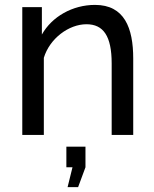

<svg xmlns="http://www.w3.org/2000/svg" viewBox="-20 -551 630 784"><path d="M299 213 329 132V48H251V132H276L256 213ZM524 -312C524 -437 488 -531 368 -531C276 -531 192 -483 151 -410V-522H71V0H159V-315C183 -394 261 -452 333 -452C402 -452 436 -404 436 -292V0H524Z"/></svg>

Font: Raleway Med
Style: Regular
Weight: 500
Designer: Matt McInerney, Pablo Impallari, Rodrigo Fuenzalida
Foundry: Matt McInerney, Pablo Impallari, Rodrigo Fuenzalida
Version: Version 3.00 July 28, 2015